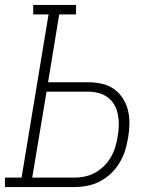

<svg xmlns="http://www.w3.org/2000/svg" viewBox="-35 -755 655 775"><path d="M-15 0V-38H52L161 -697H99V-735H272V-697H204L159 -423H320Q349 -423 376 -417Q403 -411 424.5 -396Q446 -381 460.5 -358.5Q475 -336 481.5 -310Q488 -284 487.5 -255.5Q487 -227 482 -199Q478 -173 470 -147.5Q462 -122 447.5 -98Q433 -74 412.5 -54.5Q392 -35 367.5 -22.5Q343 -10 316.5 -5Q290 0 264 0ZM95 -38H264Q286 -38 307.5 -42.5Q329 -47 349 -58Q369 -69 385.5 -85.5Q402 -102 413 -121.5Q424 -141 430.5 -162.5Q437 -184 440 -205Q444 -226 444.5 -248.5Q445 -271 441 -292Q437 -313 427 -331Q417 -349 400.5 -361.5Q384 -374 363 -379.5Q342 -385 320 -385H153Z"/></svg>

Font: Iosevka Curly Slab XLtExObl
Style: Regular
Weight: 200
Width: 7
Italic angle: -9°
Monospace: yes
Designer: Belleve Invis
Foundry: Belleve Invis
Version: Version 11.0.0; ttfautohint (v1.8.3)